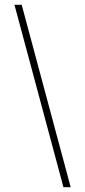

<svg xmlns="http://www.w3.org/2000/svg" viewBox="-20 -720 353 796"><path d="M243 56 40 -700H70L273 56Z"/></svg>

Font: Urbanist Thin
Style: Regular
Weight: 100
Designer: Corey Hu
Foundry: Corey Hu
Version: Version 1.330; ttfautohint (v1.8.4.7-5d5b)